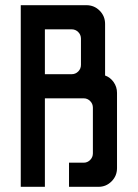

<svg xmlns="http://www.w3.org/2000/svg" viewBox="-20 -720 531 740"><path d="M60 0V-700H313Q343 -700 364 -679Q385 -658 385 -628V-429Q405 -422 418 -403.5Q431 -385 431 -362V-72Q431 -42 410 -21Q389 0 360 0H246V-93H303Q317 -93 327.5 -103.5Q338 -114 338 -129V-305Q338 -320 327.5 -330.5Q317 -341 303 -341H153V0ZM153 -434H256Q271 -434 281.5 -444.5Q292 -455 292 -470V-571Q292 -586 281.5 -596.5Q271 -607 256 -607H153Z"/></svg>

Font: Odibee Sans
Style: Regular
Weight: 400
Designer: James Barnard - Barnard Co. Limited
Version: Version 2.001; ttfautohint (v1.8.3)